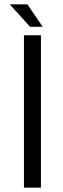

<svg xmlns="http://www.w3.org/2000/svg" viewBox="-20 -862 291 882"><path d="M25 -842 118 -739H176L106 -842ZM90 -700V0H168V-700Z"/></svg>

Font: Bebas Neue Regular two
Style: Regular2
Weight: 400
Designer: Ryoichi Tsunekawa & LGV (GE)
Foundry: Free Software Foundation, Inc.
Version: Version 1.003 August 13, 2016